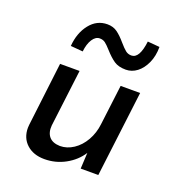

<svg xmlns="http://www.w3.org/2000/svg" viewBox="-124 -755 795 870"><g transform="rotate(20 273.5 -320.0)"><path d="M492 -414 441 0H356L360 -77Q333 -35 286.5 -9.5Q240 16 186 16Q133 16 100.5 -13.5Q68 -43 68 -92Q68 -102 69 -107L106 -414H200L166 -139Q163 -105 179.5 -85Q196 -65 232 -64Q266 -64 297 -84.5Q328 -105 348.5 -141Q369 -177 374 -221L398 -414ZM291 -548Q274 -567 263 -575.5Q252 -584 236 -584Q216 -584 201.5 -561.5Q187 -539 183 -502L124 -507Q129 -571 162.5 -613.5Q196 -656 247 -656Q275 -656 295 -641.5Q315 -627 337 -601Q356 -579 368 -569.5Q380 -560 396 -560Q435 -560 445 -645L503 -640Q503 -596 487.5 -562Q472 -528 447.5 -509.5Q423 -491 394 -491Q359 -491 337.5 -505.5Q316 -520 291 -548Z"/></g></svg>

Font: Josefin Sans
Style: Italic
Weight: 400
Italic angle: -7°
Designer: Santiago Orozco
Foundry: Typemade
Version: Version 2.000